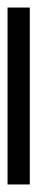

<svg xmlns="http://www.w3.org/2000/svg" viewBox="180 -1044 99 509"><g transform="rotate(90 229.5 -789.5)"><path d="M-5 -760V-819H464V-760Z"/></g></svg>

Font: Noto Serif Khmer
Style: Regular
Weight: 400
Designer: Danh Hong and the Monotype Design Team
Foundry: Monotype Imaging Inc.
Version: Version 2.003